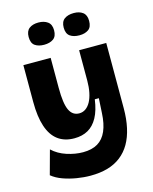

<svg xmlns="http://www.w3.org/2000/svg" viewBox="-134 -829 876 1101"><g transform="rotate(-15 304.0 -279.0)"><path d="M265 184Q225 184 183 177Q141 170 103.5 156.5Q66 143 39 121L78 -22Q113 11 162.5 27Q212 43 258 43Q311 43 345.5 22.5Q380 2 398.5 -40.5Q417 -83 420 -146L425 -233H401Q392 -168 369.5 -127Q347 -86 312.5 -66.5Q278 -47 231 -47Q173 -47 134 -76Q95 -105 75.5 -163.5Q56 -222 56 -309V-528H218V-349Q218 -257 236.5 -217.5Q255 -178 295 -178Q316 -178 333 -190Q350 -202 362 -224Q374 -246 380.5 -277.5Q387 -309 387 -348V-528H548V-140Q548 -77 536.5 -25Q525 27 502.5 66Q480 105 446 131.5Q412 158 367 171Q322 184 265 184ZM412 -610Q377 -610 356 -625Q335 -640 335 -676Q335 -711 356 -726.5Q377 -742 412 -742Q445 -742 465.5 -726.5Q486 -711 486 -676Q486 -639 465 -624.5Q444 -610 412 -610ZM202 -610Q169 -610 148 -624.5Q127 -639 127 -676Q127 -711 147.5 -726.5Q168 -742 202 -742Q235 -742 256.5 -726.5Q278 -711 278 -676Q278 -640 257 -625Q236 -610 202 -610Z"/></g></svg>

Font: Bricolage Grotesque 96pt ExtraBold ExtraBold
Style: Regular
Weight: 800
Version: Version 1.001;gftools[0.9.33.dev8+g029e19f]